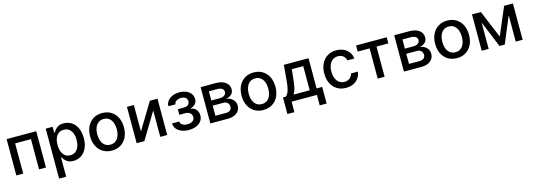

<svg xmlns="http://www.w3.org/2000/svg" viewBox="9 -1567 7726 2785"><g transform="rotate(-15 3872.5 -174.5)"><path d="M71.4 0V-545.5H516.3V0H412.3V-453.8H174.7V0Z M658.7 204.5V-545.5H762.4V-457H771.3Q780.5 -474.1 797.9 -496.4Q815.3 -518.8 846.2 -535.7Q877.1 -552.6 927.9 -552.6Q994 -552.6 1045.8 -519.2Q1097.7 -485.8 1127.3 -422.9Q1157 -360.1 1157 -271.7Q1157 -183.2 1127.5 -120.2Q1098 -57.2 1046.5 -23.3Q995 10.7 929 10.7Q879.3 10.7 847.8 -6Q816.4 -22.7 798.7 -45.1Q780.9 -67.5 771.3 -84.9H764.9V204.5ZM762.8 -272.7Q762.8 -215.2 779.5 -171.9Q796.2 -128.6 827.8 -104.2Q859.4 -79.9 905.2 -79.9Q952.8 -79.9 984.7 -105.3Q1016.7 -130.7 1033.2 -174.4Q1049.7 -218 1049.7 -272.7Q1049.7 -326.7 1033.6 -369.7Q1017.4 -412.6 985.3 -437.5Q953.1 -462.4 905.2 -462.4Q859 -462.4 827.2 -438.6Q795.5 -414.8 779.1 -372.2Q762.8 -329.5 762.8 -272.7Z M1505.7 11Q1429 11 1371.8 -24.1Q1314.6 -59.3 1283 -122.5Q1251.4 -185.7 1251.4 -270.2Q1251.4 -355.1 1283 -418.7Q1314.6 -482.2 1371.8 -517.4Q1429 -552.6 1505.7 -552.6Q1582.4 -552.6 1639.6 -517.4Q1696.7 -482.2 1728.3 -418.7Q1759.9 -355.1 1759.9 -270.2Q1759.9 -185.7 1728.3 -122.5Q1696.7 -59.3 1639.6 -24.1Q1582.4 11 1505.7 11ZM1506 -78.1Q1555.8 -78.1 1588.4 -104.4Q1621.1 -130.7 1636.9 -174.4Q1652.7 -218 1652.7 -270.6Q1652.7 -322.8 1636.9 -366.7Q1621.1 -410.5 1588.4 -437.1Q1555.8 -463.8 1506 -463.8Q1456 -463.8 1423.1 -437.1Q1390.3 -410.5 1374.5 -366.7Q1358.7 -322.8 1358.7 -270.6Q1358.7 -218 1374.5 -174.4Q1390.3 -130.7 1423.1 -104.4Q1456 -78.1 1506 -78.1Z M1982.2 -148.8 2222.7 -545.5H2337V0H2233V-397L1993.6 0H1878.2V-545.5H1982.2Z M2447.4 -144.2H2556.1Q2558.2 -110.8 2586.5 -92.7Q2614.7 -74.6 2659.8 -74.6Q2705.6 -74.6 2737.9 -94.3Q2770.2 -114 2770.2 -155.5Q2770.2 -180.4 2758 -199Q2745.7 -217.7 2723.5 -228Q2701.3 -238.3 2671.2 -238.3H2582.4V-321.7H2671.2Q2716.3 -321.7 2738.6 -342.3Q2761 -362.9 2761 -393.8Q2761 -427.2 2737 -447.6Q2713.1 -468 2670.5 -468Q2627.1 -468 2598.4 -448.7Q2569.6 -429.3 2568.2 -398.8H2460.9Q2462 -444.6 2488.8 -479.2Q2515.6 -513.8 2561.3 -533.2Q2606.9 -552.6 2665.1 -552.6Q2725.9 -552.6 2770.2 -533Q2814.6 -513.5 2839 -479Q2863.3 -444.6 2863.3 -399.9Q2863.3 -354.8 2836.5 -326.2Q2809.7 -297.6 2766.7 -285.2V-279.5Q2798.3 -277.3 2822.8 -260.3Q2847.3 -243.3 2861.2 -215.2Q2875 -187.1 2875 -151.6Q2875 -101.6 2847.5 -65Q2820 -28.4 2771.5 -8.7Q2723 11 2660.9 11Q2600.5 11 2552.7 -8Q2505 -27 2477.1 -61.8Q2449.2 -96.6 2447.4 -144.2Z M2984.7 0V-545.5H3210.9Q3303.3 -545.5 3357.2 -506.2Q3411.2 -467 3411.2 -399.9Q3411.2 -351.9 3380.7 -323.9Q3350.1 -295.8 3299.7 -286.2Q3336.3 -282 3366.8 -264.4Q3397.4 -246.8 3416 -217.3Q3434.7 -187.9 3434.7 -147Q3434.7 -103.7 3412.3 -70.5Q3389.9 -37.3 3347.5 -18.6Q3305 0 3245.4 0ZM3084.5 -88.8H3245.4Q3284.8 -88.8 3307.2 -107.6Q3329.5 -126.4 3329.5 -158.7Q3329.5 -196.7 3307.2 -218.6Q3284.8 -240.4 3245.4 -240.4H3084.5ZM3084.5 -318.2H3212Q3241.8 -318.2 3263.3 -326.7Q3284.8 -335.2 3296.3 -351Q3307.9 -366.8 3307.9 -388.5Q3307.9 -420.1 3282 -437.9Q3256 -455.6 3210.9 -455.6H3084.5Z M3780.5 11Q3703.8 11 3646.7 -24.1Q3589.5 -59.3 3557.9 -122.5Q3526.3 -185.7 3526.3 -270.2Q3526.3 -355.1 3557.9 -418.7Q3589.5 -482.2 3646.7 -517.4Q3703.8 -552.6 3780.5 -552.6Q3857.2 -552.6 3914.4 -517.4Q3971.6 -482.2 4003.2 -418.7Q4034.8 -355.1 4034.8 -270.2Q4034.8 -185.7 4003.2 -122.5Q3971.6 -59.3 3914.4 -24.1Q3857.2 11 3780.5 11ZM3780.9 -78.1Q3830.6 -78.1 3863.3 -104.4Q3896 -130.7 3911.8 -174.4Q3927.6 -218 3927.6 -270.6Q3927.6 -322.8 3911.8 -366.7Q3896 -410.5 3863.3 -437.1Q3830.6 -463.8 3780.9 -463.8Q3730.8 -463.8 3698 -437.1Q3665.1 -410.5 3649.3 -366.7Q3633.5 -322.8 3633.5 -270.6Q3633.5 -218 3649.3 -174.4Q3665.1 -130.7 3698 -104.4Q3730.8 -78.1 3780.9 -78.1Z M4099.8 157.3V-92H4144.2Q4161.2 -107.6 4173.1 -129.3Q4185 -150.9 4193.4 -180.8Q4201.7 -210.6 4207.4 -250.5Q4213.1 -290.5 4217.3 -342L4234.4 -545.5H4605.1V-92H4688.9V157.3H4585.2V0H4204.9V157.3ZM4257.8 -92H4501.4V-454.5H4329.5L4318.2 -342Q4310 -256 4297.6 -193Q4285.2 -130 4257.8 -92Z M5022 11Q4942.8 11 4885.8 -25Q4828.8 -61.1 4798.3 -124.6Q4767.8 -188.2 4767.8 -270.2Q4767.8 -353.3 4799 -417.1Q4830.3 -480.8 4887.1 -516.7Q4943.9 -552.6 5021 -552.6Q5083.1 -552.6 5131.7 -529.7Q5180.4 -506.7 5210.4 -465.6Q5240.4 -424.4 5246.1 -369.3H5142.8Q5134.2 -407.7 5103.9 -435.4Q5073.5 -463.1 5022.7 -463.1Q4978.3 -463.1 4945.1 -439.8Q4911.9 -416.5 4893.5 -373.8Q4875 -331 4875 -272.7Q4875 -213.1 4893.1 -169.7Q4911.2 -126.4 4944.4 -102.6Q4977.6 -78.8 5022.7 -78.8Q5052.9 -78.8 5077.6 -90Q5102.3 -101.2 5119.1 -122.2Q5136 -143.1 5142.8 -172.6H5246.1Q5240.4 -119.7 5211.6 -78.1Q5182.9 -36.6 5134.8 -12.8Q5086.6 11 5022 11Z M5319.2 -453.8V-545.5H5779.5V-453.8H5601.6V0H5497.9V-453.8Z M5891.7 0V-545.5H6117.9Q6210.2 -545.5 6264.2 -506.2Q6318.2 -467 6318.2 -399.9Q6318.2 -351.9 6287.6 -323.9Q6257.1 -295.8 6206.7 -286.2Q6243.3 -282 6273.8 -264.4Q6304.3 -246.8 6323 -217.3Q6341.6 -187.9 6341.6 -147Q6341.6 -103.7 6319.2 -70.5Q6296.9 -37.3 6254.4 -18.6Q6212 0 6152.3 0ZM5991.5 -88.8H6152.3Q6191.8 -88.8 6214.1 -107.6Q6236.5 -126.4 6236.5 -158.7Q6236.5 -196.7 6214.1 -218.6Q6191.8 -240.4 6152.3 -240.4H5991.5ZM5991.5 -318.2H6119Q6148.8 -318.2 6170.3 -326.7Q6191.8 -335.2 6203.3 -351Q6214.8 -366.8 6214.8 -388.5Q6214.8 -420.1 6188.9 -437.9Q6163 -455.6 6117.9 -455.6H5991.5Z M6687.5 11Q6610.8 11 6553.6 -24.1Q6496.4 -59.3 6464.8 -122.5Q6433.2 -185.7 6433.2 -270.2Q6433.2 -355.1 6464.8 -418.7Q6496.4 -482.2 6553.6 -517.4Q6610.8 -552.6 6687.5 -552.6Q6764.2 -552.6 6821.4 -517.4Q6878.6 -482.2 6910.2 -418.7Q6941.8 -355.1 6941.8 -270.2Q6941.8 -185.7 6910.2 -122.5Q6878.6 -59.3 6821.4 -24.1Q6764.2 11 6687.5 11ZM6687.9 -78.1Q6737.6 -78.1 6770.2 -104.4Q6802.9 -130.7 6818.7 -174.4Q6834.5 -218 6834.5 -270.6Q6834.5 -322.8 6818.7 -366.7Q6802.9 -410.5 6770.2 -437.1Q6737.6 -463.8 6687.9 -463.8Q6637.8 -463.8 6604.9 -437.1Q6572.1 -410.5 6556.3 -366.7Q6540.5 -322.8 6540.5 -270.6Q6540.5 -218 6556.3 -174.4Q6572.1 -130.7 6604.9 -104.4Q6637.8 -78.1 6687.9 -78.1Z M7366.1 -131.4 7542.3 -545.5H7633.9L7405.5 0H7326.7L7103 -545.5H7193.5ZM7164.1 -545.5V0H7060V-545.5ZM7571 0V-545.5H7674.4V0Z"/></g></svg>

Font: InterMG Medium
Style: Regular
Weight: 500
Designer: Rasmus Andersson
Foundry: rsms
Version: Version 3.019;December 26, 2023;FontCreator 15.0.0.2955 64-b